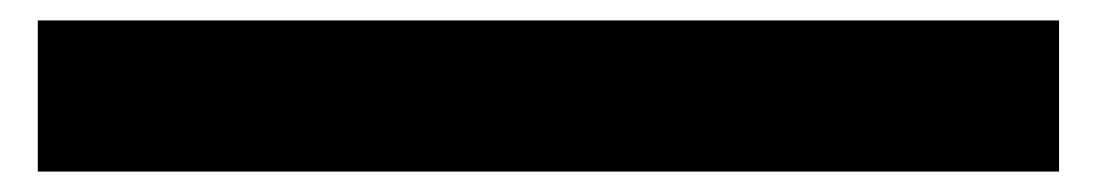

<svg xmlns="http://www.w3.org/2000/svg" viewBox="-20 32 1074 188"><path d="M17 200V52H1017V200Z"/></svg>

Font: Georama ExtraExtended ExtraBold
Style: Regular
Weight: 800
Width: 8
Designer: Jean-Baptiste Levee
Foundry: Production Type
Version: Version 1.000